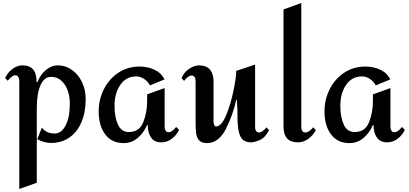

<svg xmlns="http://www.w3.org/2000/svg" viewBox="-20 -945 2732 1284"><path d="M553 -283Q553 -194 524.5 -127.5Q496 -61 443.5 -25Q391 11 321 11Q276 11 229 -14L260 -91Q292 -52 345 -52Q391 -52 419 -106.5Q447 -161 447 -249Q447 -330 412 -380.5Q377 -431 322 -431Q276 -431 251 -375.5Q226 -320 226 -219V277L109 319V-404Q109 -421 101.5 -431.5Q94 -442 82 -442Q63 -442 32 -405L14 -423Q31 -460 63.5 -484Q96 -508 130 -508Q178 -508 201.5 -480.5Q225 -453 225 -395H230Q250 -446 287 -477Q324 -508 366 -508Q418 -508 460.5 -478Q503 -448 528 -396.5Q553 -345 553 -283Z M1080 -414 983 -374Q969 -400 944 -417Q919 -434 891 -434Q824 -434 785 -378Q746 -322 746 -238Q746 -161 769 -111.5Q792 -62 842 -62Q912 -62 938 -127.5Q964 -193 964 -270V-314L1081 -356V-96Q1081 -82 1087.5 -71.5Q1094 -61 1107 -61Q1132 -61 1158 -96L1177 -77Q1162 -42 1129.5 -17.5Q1097 7 1060 7Q1012 7 990 -25.5Q968 -58 968 -109H964Q940 -55 900 -21.5Q860 12 807 12Q727 12 683.5 -46.5Q640 -105 640 -199Q640 -279 674.5 -348Q709 -417 771.5 -458.5Q834 -500 914 -500Q967 -500 1012.5 -479Q1058 -458 1080 -414Z M1686 -93Q1686 -78 1693 -68.5Q1700 -59 1713 -59Q1733 -59 1762 -93L1779 -75Q1754 -24 1717 -8.5Q1680 7 1661 7Q1624 7 1604.5 -10Q1585 -27 1576.5 -66.5Q1568 -106 1568 -178V-208L1564 -277H1560Q1536 -170 1488.5 -79Q1441 12 1364 12Q1330 12 1313.5 -4.5Q1297 -21 1292.5 -49Q1288 -77 1288 -126V-404Q1288 -421 1281 -430.5Q1274 -440 1262 -440Q1238 -440 1211 -404L1194 -423Q1211 -460 1237 -479Q1263 -498 1282.5 -503Q1302 -508 1308 -508Q1362 -508 1385 -478.5Q1408 -449 1408 -404V-137Q1408 -119 1412.5 -109Q1417 -99 1424 -99Q1460 -99 1491 -171.5Q1522 -244 1541 -336.5Q1560 -429 1560 -471L1686 -513Z M1995 -92Q1995 -79 2001.5 -69Q2008 -59 2022 -59Q2036 -59 2050.5 -70Q2065 -81 2074 -94L2092 -75Q2075 -41 2042.5 -17Q2010 7 1973 7Q1876 7 1876 -98V-882L1995 -925Z M2590 -414 2493 -374Q2479 -400 2454 -417Q2429 -434 2401 -434Q2334 -434 2295 -378Q2256 -322 2256 -238Q2256 -161 2279 -111.5Q2302 -62 2352 -62Q2422 -62 2448 -127.5Q2474 -193 2474 -270V-314L2591 -356V-96Q2591 -82 2597.5 -71.5Q2604 -61 2617 -61Q2642 -61 2668 -96L2687 -77Q2672 -42 2639.5 -17.5Q2607 7 2570 7Q2522 7 2500 -25.5Q2478 -58 2478 -109H2474Q2450 -55 2410 -21.5Q2370 12 2317 12Q2237 12 2193.5 -46.5Q2150 -105 2150 -199Q2150 -279 2184.5 -348Q2219 -417 2281.5 -458.5Q2344 -500 2424 -500Q2477 -500 2522.5 -479Q2568 -458 2590 -414Z"/></svg>

Font: Amita
Style: Bold
Weight: 700
Designer: Eduardo Rodriguez Tunni, Modular Infotech, Brian J. Bonislawsky
Foundry: Eduardo Rodriguez Tunni, Modular Infotech, Brian J. Bonislawsky
Version: Version 1.003